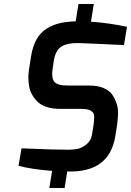

<svg xmlns="http://www.w3.org/2000/svg" viewBox="-20 -844 651 954"><path d="M72 -20 87 -107Q95 -107 140.5 -105Q186 -103 233 -101.5Q280 -100 321 -100Q346 -100 368 -105Q390 -110 411 -128Q432 -146 437 -174L445 -224Q448 -248 448 -265.5Q448 -283 433 -293Q418 -303 384 -303H279Q241 -303 212 -312.5Q183 -322 166.5 -338.5Q150 -355 139 -374.5Q128 -394 124.5 -417Q121 -440 121 -459.5Q121 -479 124 -498L134 -562Q142 -614 162 -649Q182 -684 213 -702.5Q244 -721 278 -729Q312 -737 356 -738L370 -824H446L432 -736Q521 -730 611 -711L596 -620Q388 -630 368 -630Q316 -631 286.5 -613.5Q257 -596 248 -546L241 -499Q235 -456 250 -437.5Q265 -419 317 -419H424Q465 -419 494.5 -406.5Q524 -394 538 -373.5Q552 -353 560 -327.5Q568 -302 566.5 -275.5Q565 -249 562 -224L553 -168Q524 15 314 8L301 90H225L239 5Q142 -2 72 -20Z"/></svg>

Font: Exo
Style: DemiBoldItalic
Weight: 600
Designer: Natanael Gama
Version: Version 1